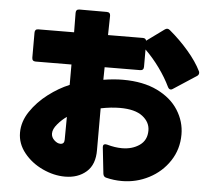

<svg xmlns="http://www.w3.org/2000/svg" viewBox="-58 -884 1116 1004"><g transform="rotate(5 500.0 -381.5)"><path d="M518 24 503 -113V-117Q503 -130 516 -130L524 -129Q566 -117 603 -117Q657 -117 695 -143.5Q733 -170 733 -221Q733 -265 693.5 -295.5Q654 -326 575 -326Q528 -326 474 -315V-97Q475 -20 431 18.5Q387 57 319 57Q260 57 201 29.5Q142 2 103.5 -46Q65 -94 65 -152Q65 -210 101 -263.5Q137 -317 191.5 -358.5Q246 -400 302 -423V-530L114 -529Q95 -529 95 -548V-679Q95 -698 113 -698L301 -699L300 -801Q300 -820 319 -820H462Q481 -820 481 -801L479 -700L662 -701Q677 -701 680 -688L772 -755Q779 -760 785 -760Q792 -760 799 -754Q853 -709 899 -655.5Q945 -602 969 -553Q971 -550 971 -544Q971 -534 962 -528L841 -449Q836 -445 830 -445Q821 -445 815 -457Q792 -505 757 -553.5Q722 -602 681 -642V-551Q681 -532 662 -532L476 -531L475 -465Q531 -474 578 -474Q684 -474 758 -438Q832 -402 869.5 -342.5Q907 -283 907 -215Q907 -138 866.5 -76.5Q826 -15 759.5 19.5Q693 54 617 54Q575 54 535 44Q520 41 518 24ZM232 -162Q232 -142 248 -127Q264 -112 280 -112Q301 -112 301 -135L302 -255Q277 -238 254.5 -211.5Q232 -185 232 -162Z"/></g></svg>

Font: LINE Seed JP_TTF ExtraBold
Style: Regular
Weight: 800
Designer: LY Corporation & Fontrix & Fontworks
Version: Version 1.015